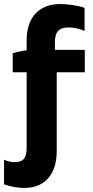

<svg xmlns="http://www.w3.org/2000/svg" viewBox="-20 -733 461 951"><path d="M100 198C204 198 261 128 261 16V-375H400V-486H252V-523C252 -577 273 -597 320 -597C345 -597 373 -591 399 -580V-694C367 -706 314 -713 278 -713C172 -713 112 -645 112 -534V-484C88 -481 61 -475 43 -469V-375H112V-2C112 52 94 70 53 70C33 70 17 66 0 58V180C33 192 71 198 100 198Z"/></svg>

Font: Fixel Display Bold
Style: Bold
Weight: 700
Designer: AlfaBravo + MacPaw
Foundry: Kyrylo Tkachov, Marchela Mozhyna, Serhii Makarenko, Maria Weinstein, Zakhar Kryvoshyya
Version: Version 1.211